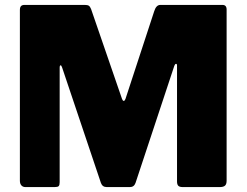

<svg xmlns="http://www.w3.org/2000/svg" viewBox="-20 -762 1004 782"><path d="M61 -26V-721Q61 -732 65.5 -737Q70 -742 80 -742H325Q337 -742 342 -738.5Q347 -735 351 -725L477 -359Q480 -351 484 -351Q488 -351 491 -359L608 -716Q616 -742 633 -742H886Q903 -742 903 -723V-26Q903 -12 896.5 -6Q890 0 874 0H725Q711 0 706 -5.5Q701 -11 701 -23V-495Q701 -502 697 -502Q693 -502 690 -494L532 -17Q526 0 509 0H415Q397 0 391 -17L233 -487Q230 -496 227 -496Q223 -496 223 -486V-20Q223 -8 219 -4Q215 0 202 0H84Q73 0 67 -7Q61 -14 61 -26Z"/></svg>

Font: Libre Franklin ExtraBold
Style: Regular
Weight: 800
Designer: Pablo Impallari, Rodrigo Fuenzalida
Foundry: Impallari Type
Version: Version 1.002; ttfautohint (v1.5)